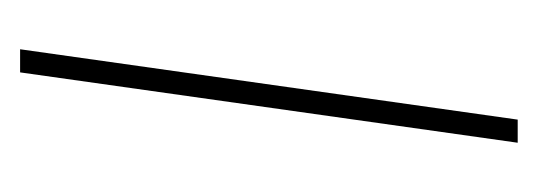

<svg xmlns="http://www.w3.org/2000/svg" viewBox="-192 -343 535 191"><g transform="rotate(90 75.5 -247.5)"><path d="M29 0 99 -495H122L52 0Z"/></g></svg>

Font: Alumni Sans Thin Thin
Style: Italic
Weight: 250
Italic angle: -8°
Version: Version 1.016